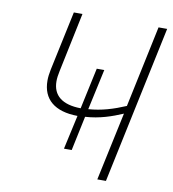

<svg xmlns="http://www.w3.org/2000/svg" viewBox="-81 -785 771 855"><g transform="rotate(10 305.0 -357.0)"><path d="M482 -309 416 0H455L606 -714H567L489 -345C435 -322 381 -305 322 -301L362 -485H328L288 -299C204 -300 161 -335 161 -399C161 -413 163 -427 167 -446L223 -714H184L127 -446C123 -426 121 -411 121 -395C121 -311 176 -264 280 -263L246 -109H281L314 -265C379 -269 433 -288 482 -309Z"/></g></svg>

Font: Noto Sans ExtraLight
Style: Italic
Weight: 200
Italic angle: -12°
Designer: Monotype Design Team
Foundry: Monotype Imaging Inc.
Version: Version 2.013